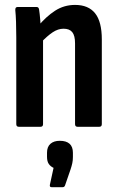

<svg xmlns="http://www.w3.org/2000/svg" viewBox="-20 -521 485 789"><path d="M298.8 0Q288.4 0 288.4 -10.9V-342.9Q288.4 -374.7 277 -388.8Q265.7 -403 241 -403Q218.7 -403 196.5 -388.3Q174.3 -373.6 146.9 -344.7L136.2 -412.9Q169.4 -453 206.3 -476.9Q243.2 -500.8 288.5 -500.8Q343.4 -500.8 370.9 -466.3Q398.4 -431.8 398.4 -358.9V-10.9Q398.4 0 388 0ZM57.3 0Q46.9 0 46.9 -10.9V-367Q46.9 -402 45.9 -430.8Q44.9 -459.5 42.9 -478.8Q41.9 -492.3 52.3 -492.3H130.2Q139.2 -492.3 140.6 -481.8Q143.2 -465.8 145.4 -438.7Q147.6 -411.6 148.6 -393.6L156.9 -366.2V-10.9Q156.9 0 146.5 0ZM192 248.2Q183.1 248.2 185 238.2L200.1 168.8Q188.1 163.3 180.6 152.9Q173.2 142.4 173.2 123.1V106.6Q173.2 82.3 187.3 69.9Q201.4 57.6 225.7 57.6Q252.4 57.6 266 69.9Q279.6 82.3 279.6 106.6V124.1Q279.6 138 277.1 149.5Q274.6 161 270.2 174.4L247.3 240.8Q244.8 248.2 237.4 248.2Z"/></svg>

Font: Sofia Sans Condensed
Style: Regular
Weight: 400
Designer: Botio Nikoltchev, Ani Petrova
Foundry: lettersoup
Version: Version 4.100